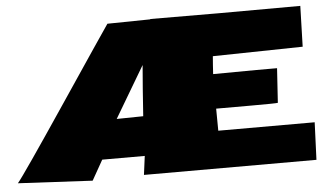

<svg xmlns="http://www.w3.org/2000/svg" viewBox="-75 -787 1513 876"><g transform="rotate(-5 681.5 -349.0)"><path d="M1347.7 -170.4 1340.8 1Q1340.8 1 550.8 1L562 -85H367.2L315.4 6.8L-25.4 -11.2Q4.4 -46.4 214.1 -358.6Q423.8 -670.9 444.8 -700.7L641.6 -703.6V-705.1L955.6 -704.1L1328.6 -705.1L1323.2 -518.6L911.1 -511.2Q909.7 -499.5 908 -471.7Q906.2 -443.8 905.3 -429.7Q1039.1 -431.2 1104.5 -431.2Q1104.5 -431.2 1198.2 -431.2L1188 -273.4Q1180.2 -271.5 1066.4 -271.5H905.3L906.2 -170.4ZM570.8 -266.1Q579.6 -397.5 588.4 -499L449.2 -264.2Z"/></g></svg>

Font: Seymour One
Style: Book
Weight: 400
Designer: vernon adams
Foundry: vernon adams
Version: Version 1.000; ttfautohint (v0.93) -l 8 -r 50 -G 200 -x 0 -w